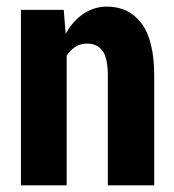

<svg xmlns="http://www.w3.org/2000/svg" viewBox="-20 -558 525 578"><path d="M171.9 -528.3Q173.8 -509.8 177.7 -456.1Q199.2 -495.1 231.4 -516.6Q263.7 -538.1 301.8 -538.1Q368.2 -538.1 406.2 -487.3Q444.3 -436.5 444.3 -328.1Q444.3 -218.8 444.3 0Q409.2 0 304.7 0Q304.7 -82 304.7 -328.1Q304.7 -382.8 289.1 -404.3Q273.4 -426.8 242.2 -426.8Q222.7 -426.8 207 -417Q191.4 -407.2 180.7 -390.6Q180.7 -259.8 180.7 0Q146.5 0 43 0Q43 -83 43 -330.1Q43 -379.9 43 -528.3Q75.2 -528.3 171.9 -528.3Z"/></svg>

Font: Noto Sans Hebrew DECATHLON 
Style: Bold
Weight: 400
Designer: Monotype Design Team
Version: Version 2.000;GOOG;noto-fonts:20170220:a8a215d2e889